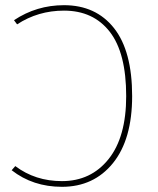

<svg xmlns="http://www.w3.org/2000/svg" viewBox="-20 -711 608 741"><path d="M227 -691Q350 -691 420 -602.5Q490 -514 490 -340Q490 -173 416 -81.5Q342 10 219 10Q107 10 25 -54L39 -70Q116 -12 219 -12Q331 -12 399 -97Q467 -182 467 -340Q467 -507 403.5 -588.5Q340 -670 227 -670Q127 -670 46 -617L34 -633Q121 -691 227 -691Z"/></svg>

Font: FiraGO Thin
Style: Regular
Weight: 100
Designer: bBox Type
Foundry: bBox Type GmbH
Version: Version 1.001;PS 001.001;hotconv 1.0.88;makeotf.lib2.5.64775